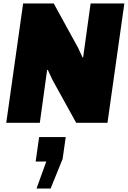

<svg xmlns="http://www.w3.org/2000/svg" viewBox="-20 -706 736 1104"><path d="M429 -431 455 -375 458 -376 501 -686H695L598 0H418L282 -246L255 -304H251L209 0H16L113 -686H289ZM246 223H185L205 82H358L340 208L271 378H190Z"/></svg>

Font: Chivo Black Italic
Style: Regular
Weight: 900
Italic angle: -8.05°
Designer: Hector Gatti
Foundry: Omnibus-Type
Version: Version 1.007